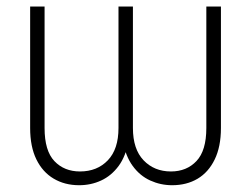

<svg xmlns="http://www.w3.org/2000/svg" viewBox="-20 -542 748 572"><path d="M215.8 9.8Q172.9 9.8 139.9 -9.8Q106.9 -29.3 88.4 -67.1Q69.8 -105 69.8 -160.6V-522.5H112.8V-160.6Q112.8 -92.8 142.1 -62Q171.4 -31.2 218.3 -31.2Q269.5 -31.2 301.3 -64.5Q333 -97.7 333 -160.6V-522.5H376V-160.6Q376 -97.7 407.7 -64.5Q439.5 -31.2 489.3 -31.2Q536.1 -31.2 565.4 -62.3Q594.7 -93.3 594.7 -160.6V-522.5H638.2V-160.6Q638.2 -105 619.6 -66.9Q601.1 -28.8 568.6 -9.5Q536.1 9.8 492.7 9.8Q458.5 9.8 427.7 -4.2Q397 -18.1 375.5 -47.4Q354 -76.7 345.2 -123.5H363.3Q355 -76.7 333.3 -47.4Q311.5 -18.1 281.2 -4.2Q251 9.8 215.8 9.8Z"/></svg>

Font: Inter 28pt ExtraLight
Style: Regular
Weight: 250
Designer: Rasmus Andersson
Foundry: rsms
Version: Version 4.001;git-66647c0bb